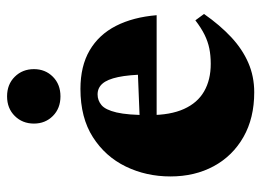

<svg xmlns="http://www.w3.org/2000/svg" viewBox="-118 -606 739 543"><g transform="rotate(-90 251.5 -334.5)"><path d="M271.5 -476.5Q336 -476.5 380.5 -450.5Q425 -424.5 449.8 -376Q474.5 -327.5 480 -261H152V-307.5L401.5 -317.5L312.5 -288Q311.5 -339.5 305 -370Q298.5 -400.5 286.5 -414.2Q274.5 -428 256 -428Q239 -428 225.8 -417Q212.5 -406 205 -374.5Q197.5 -343 197.5 -281Q197.5 -222 214.8 -183.8Q232 -145.5 264.5 -126.8Q297 -108 342.5 -108Q366 -108 385.8 -112Q405.5 -116 424.8 -125.5Q444 -135 465.5 -151.5L483.5 -127Q452 -82 418 -50.2Q384 -18.5 345.5 -1.8Q307 15 262 15Q189 15 135.5 -15.5Q82 -46 53 -99.5Q24 -153 24 -222Q24 -290.5 52 -348.2Q80 -406 135 -441.2Q190 -476.5 271.5 -476.5ZM250.5 -533Q216.5 -533 195 -554.5Q173.5 -576 173.5 -608Q173.5 -640.5 195 -662.2Q216.5 -684 250.5 -684Q284.5 -684 306 -662.2Q327.5 -640.5 327.5 -608Q327.5 -576 306 -554.5Q284.5 -533 250.5 -533Z"/></g></svg>

Font: Newsreader 36pt ExtraBold
Style: Regular
Weight: 800
Designer: Hugues Gentile
Foundry: Production Type
Version: Version 1.003